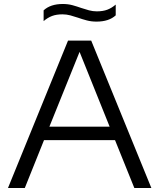

<svg xmlns="http://www.w3.org/2000/svg" viewBox="-20 -944 800 964"><path d="M20 0 321.5 -740H438L740 0H654.5L557.5 -240.5H201L104.5 0ZM228 -308H530.5L379.5 -683.5ZM464.5 -835.5Q438.5 -835.5 415.8 -841.5Q393 -847.5 372 -855Q352.5 -861.5 333.2 -866.8Q314 -872 294 -872Q263.5 -872 241.5 -863.8Q219.5 -855.5 199 -838V-892Q233.5 -924 295.5 -924Q321.5 -924 344.2 -917.8Q367 -911.5 388 -904Q407.5 -897.5 426.8 -892.2Q446 -887 466 -887Q496.5 -887 518.5 -895.2Q540.5 -903.5 561 -921V-867Q527 -835.5 464.5 -835.5Z"/></svg>

Font: Encode Sans Expanded
Style: Regular
Weight: 400
Width: 7
Designer: Multiple Designers
Foundry: Impallari Type
Version: Version 3.000; ttfautohint (v1.8.3) -l 8 -r 50 -G 200 -x 14 